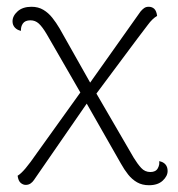

<svg xmlns="http://www.w3.org/2000/svg" viewBox="-20 -534 527 567"><path d="M420 13Q400 13 385 4.5Q370 -4 358.5 -18.5Q347 -33 337 -51L223 -251L118 -433Q105 -455 94.5 -464.5Q84 -474 70 -474Q54 -474 47.5 -464.5Q41 -455 42 -443Q31 -445 24 -452.5Q17 -460 17 -471Q17 -487 32 -500.5Q47 -514 73 -514Q93 -514 108 -505Q123 -496 134.5 -481.5Q146 -467 156 -450L257 -271L375 -68Q386 -50 397 -38Q408 -26 424 -26Q440 -26 446 -37Q452 -48 450 -58Q462 -56 468.5 -48.5Q475 -41 475 -29Q475 -14 460.5 -0.5Q446 13 420 13ZM56 12Q48 12 41 6Q34 0 32 -15Q42 -21 55.5 -37Q69 -53 89 -82L231 -280L252 -251L80 -2Q76 4 70 8Q64 12 56 12ZM259 -250 237 -277 395 -500Q400 -506 405.5 -510Q411 -514 419 -514Q429 -514 435.5 -508Q442 -502 444 -487Q430 -479 416.5 -460.5Q403 -442 385 -419Z"/></svg>

Font: Arima ExtraLight
Style: Regular
Weight: 250
Designer: Joana Correia and Natanael Gama
Foundry: NDISCOVER
Version: Version 1.101;gftools[0.9.23]